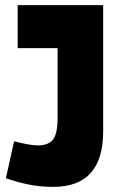

<svg xmlns="http://www.w3.org/2000/svg" viewBox="-20 -720 456 750"><path d="M3 -24 35 -168Q62 -161 86.5 -156.5Q111 -152 128 -152Q168 -152 186.5 -174Q205 -196 205 -262V-532H49V-700H383V-207Q383 10 188 10Q137 10 90.5 0.5Q44 -9 3 -24Z"/></svg>

Font: Georama SemiCondensed ExtraBold
Style: Regular
Weight: 800
Width: 4
Designer: Jean-Baptiste Levee
Foundry: Production Type
Version: Version 1.000